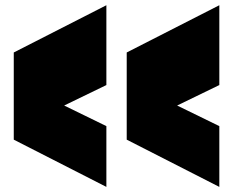

<svg xmlns="http://www.w3.org/2000/svg" viewBox="-20 -714 920 742"><path d="M664.6 -306.2 827.6 -226.6V8.3L469.7 -174.3V-511.2L827.6 -693.8V-385.3ZM228 -306.2 391.1 -226.6V8.3L33.2 -174.3V-511.2L391.1 -693.8V-385.3Z"/></svg>

Font: Holtwood One SC
Style: Regular
Weight: 400
Version: Version 1.000